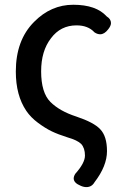

<svg xmlns="http://www.w3.org/2000/svg" viewBox="-20 -553 521 800"><path d="M424.8 -484.4Q442.4 -473.6 442.4 -457Q442.4 -445.3 430.7 -430.7Q415 -410.2 397.5 -410.2Q385.7 -410.2 374 -418Q374 -418 373 -418.9Q346.7 -447.3 298.8 -447.3Q232.4 -447.3 192.4 -393.6Q151.4 -340.8 151.4 -255.9Q151.4 -167 189.9 -128.4Q228.5 -89.8 297.9 -67.4Q371.1 -43 397.5 -14.6Q425.8 14.6 425.8 76.7Q425.8 138.7 374 206.1Q362.3 226.6 339.8 226.6Q328.1 226.6 315.4 220.7Q287.1 209 287.1 190.4Q287.1 181.6 293.9 170.9Q334 126 334 95.2Q334 64.5 318.4 46.9Q302.7 31.2 261.7 19.5Q221.7 6.8 195.3 -5.9Q168.9 -18.6 138.7 -41Q108.4 -63.5 89.8 -90.8Q45.9 -155.3 45.9 -254.9Q45.9 -385.7 122.1 -461.9Q192.4 -533.2 285.2 -533.2Q380.9 -533.2 424.8 -484.4Z"/></svg>

Font: TaiwanPearl
Style: Regular
Weight: 400
Version: Version 2.102